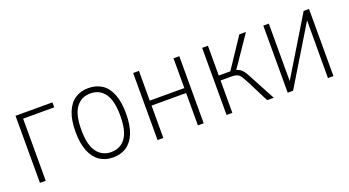

<svg xmlns="http://www.w3.org/2000/svg" viewBox="-42 -898 2382 1310"><g transform="rotate(-20 1148.5 -243.5)"><path d="M83 0V-487H351V-451H125V0Z M614 8Q557 8 516 -20Q475 -48 452.5 -104Q430 -160 430 -244Q430 -328 452.5 -384Q475 -440 516 -467.5Q557 -495 614 -495Q671 -495 712 -467.5Q753 -440 775 -384Q797 -328 797 -244Q797 -160 775 -104Q753 -48 712 -20Q671 8 614 8ZM613 -31Q680 -31 717.5 -82Q755 -133 755 -244Q755 -354 717.5 -405Q680 -456 614 -456Q548 -456 510 -405Q472 -354 472 -244Q472 -133 510 -82Q548 -31 613 -31Z M937 0V-487H979V-271H1230V-487H1272V0H1230V-235H979V0Z M1438 0V-487H1480V-271H1564L1708 -487H1756L1600 -258L1587 -269Q1614 -265 1629.5 -255.5Q1645 -246 1658.5 -226Q1672 -206 1691 -168L1781 0H1733L1653 -158Q1639 -185 1628.5 -202Q1618 -219 1603 -227Q1588 -235 1560 -235H1480V0Z M1882 0V-487H1922V-40H1904L2175 -487H2214V0H2174L2175 -447H2192L1921 0Z"/></g></svg>

Font: Nunito Sans 10pt Condensed ExtraLight
Style: Regular
Weight: 250
Width: 3
Designer: Vernon Adams
Foundry: Vernon Adams
Version: Version 3.101;gftools[0.9.27]